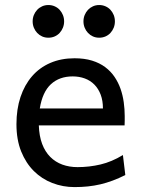

<svg xmlns="http://www.w3.org/2000/svg" viewBox="-20 -743 575 775"><path d="M136.7 -236.8Q138.2 -193.8 150.1 -162.1Q162.1 -130.4 182.9 -109.6Q203.6 -88.9 231.7 -78.6Q259.8 -68.4 293 -68.4Q340.3 -68.4 385.7 -79.1Q431.2 -89.8 476.1 -117.2L485.8 -36.6Q460 -23.4 435.1 -14.2Q410.2 -4.9 385.3 1Q360.4 6.8 334.7 9.5Q309.1 12.2 280.8 12.2Q233.9 12.2 191.4 -4.2Q148.9 -20.5 116.7 -52.5Q84.5 -84.5 65.4 -131.8Q46.4 -179.2 46.4 -241.7Q46.4 -302.2 62.7 -351.3Q79.1 -400.4 109.4 -435.3Q139.6 -470.2 183.1 -489Q226.6 -507.8 280.8 -507.8Q320.8 -507.8 351.6 -498.3Q382.3 -488.8 404.8 -471.9Q427.2 -455.1 442.4 -432.6Q457.5 -410.2 466.6 -384.3Q475.6 -358.4 479.5 -330.3Q483.4 -302.2 483.4 -274.9V-255.9Q483.4 -243.7 482.9 -236.8ZM273.4 -434.6Q219.7 -434.6 185.5 -403.1Q151.4 -371.6 140.6 -305.2H395.5Q395.5 -336.4 386.5 -360.6Q377.4 -384.8 361.1 -401.4Q344.7 -418 322.3 -426.3Q299.8 -434.6 273.4 -434.6ZM111.8 -656.7Q111.8 -670.4 116.7 -682.4Q121.6 -694.3 130.1 -703.4Q138.7 -712.4 150.1 -717.5Q161.6 -722.7 175.3 -722.7Q189 -722.7 200.7 -717.5Q212.4 -712.4 220.7 -703.4Q229 -694.3 233.9 -682.4Q238.8 -670.4 238.8 -656.7Q238.8 -643.1 233.9 -631.1Q229 -619.1 220.7 -610.1Q212.4 -601.1 200.7 -595.9Q189 -590.8 175.3 -590.8Q161.6 -590.8 150.1 -595.9Q138.7 -601.1 130.1 -610.1Q121.6 -619.1 116.7 -631.1Q111.8 -643.1 111.8 -656.7ZM316.9 -656.7Q316.9 -670.4 321.8 -682.4Q326.7 -694.3 335.2 -703.4Q343.8 -712.4 355.2 -717.5Q366.7 -722.7 380.4 -722.7Q394 -722.7 405.8 -717.5Q417.5 -712.4 425.8 -703.4Q434.1 -694.3 439 -682.4Q443.8 -670.4 443.8 -656.7Q443.8 -643.1 439 -631.1Q434.1 -619.1 425.8 -610.1Q417.5 -601.1 405.8 -595.9Q394 -590.8 380.4 -590.8Q366.7 -590.8 355.2 -595.9Q343.8 -601.1 335.2 -610.1Q326.7 -619.1 321.8 -631.1Q316.9 -643.1 316.9 -656.7Z"/></svg>

Font: Andika Am
Style: Regular
Weight: 400
Designer: Victor Gaultney, Annie Olsen, Julie Remington, Don Collingsworth, Eric Hays, Becca Hirsbrunner
Foundry: SIL International
Version: Version 5.000